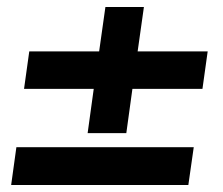

<svg xmlns="http://www.w3.org/2000/svg" viewBox="-20 -531 640 551"><path d="M231.5 -149 249 -276H49L64 -383.5H264.5L282.5 -511H393L375 -383.5H576L561 -276H360L342.5 -149ZM12 0 27 -108.5H536L520.5 0Z"/></svg>

Font: Chivo Mono Medium
Style: Italic
Weight: 500
Italic angle: -8.05°
Monospace: yes
Designer: Hector Gatti
Foundry: Omnibus-Type
Version: Version 1.008